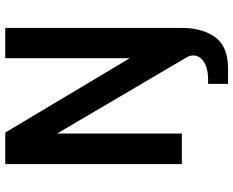

<svg xmlns="http://www.w3.org/2000/svg" viewBox="-102 -644 930 767"><g transform="rotate(-90 363.5 -261.0)"><path d="M472 184.5H411.5V104.5L426 105Q473.5 105 499.2 88Q525 71 525 46Q525 35 520 23.5L213 -498.5V0H91V-705.5H217L514 -208V-705.5H635V0Q635 81.5 598 133Q561 184.5 472 184.5Z"/></g></svg>

Font: Acari Sans
Style: Bold
Weight: 700
Designer: Alfredo Marco Pradil and Stefan Peev (font) & Cristiano Sobral (main changes)
Foundry: Alfredo Marco Pradil and Stefan Peev (font) & Cristiano Sobral (main changes)
Version: Version 1.063; ttfautohint (v1.8.3)